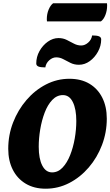

<svg xmlns="http://www.w3.org/2000/svg" viewBox="-20 -1133 670 1165"><path d="M257 12Q187 12 136 -18.5Q85 -49 57.5 -103.5Q30 -158 30 -230Q30 -314 59.5 -390Q89 -466 140.5 -526Q192 -586 259 -620.5Q326 -655 401 -655Q472 -655 522.5 -625Q573 -595 600.5 -540.5Q628 -486 628 -413Q628 -330 599 -253.5Q570 -177 518.5 -117Q467 -57 400 -22.5Q333 12 257 12ZM296 -87Q332 -87 359.5 -116Q387 -145 405.5 -191.5Q424 -238 433.5 -292.5Q443 -347 443 -399Q443 -471 422 -513.5Q401 -556 362 -556Q325 -556 297 -526.5Q269 -497 251 -449.5Q233 -402 224 -347.5Q215 -293 215 -243Q215 -170 236.5 -128.5Q258 -87 296 -87ZM255 -724Q226 -724 213 -729.5Q200 -735 200 -748Q200 -788 219.5 -823Q239 -858 270 -880Q301 -902 335 -902Q363 -902 385.5 -890.5Q408 -879 429 -868Q450 -857 473 -857Q495 -857 515 -874.5Q535 -892 539 -918Q568 -918 581 -912.5Q594 -907 594 -894Q594 -855 574.5 -819.5Q555 -784 524.5 -762Q494 -740 459 -740Q431 -740 408.5 -751Q386 -762 365 -773.5Q344 -785 321 -785Q299 -785 279 -767.5Q259 -750 255 -724ZM592 -1003H265Q264 -1007 264 -1016Q264 -1048 275 -1074.5Q286 -1101 302 -1113H629Q629 -1111 629.5 -1107.5Q630 -1104 630 -1100Q630 -1069 619.5 -1042Q609 -1015 592 -1003Z"/></svg>

Font: Petrona Black
Style: Italic
Weight: 900
Italic angle: -9°
Designer: Ringo R. Seeber
Foundry: Ringo R. Seeber
Version: Version 2.001; ttfautohint (v1.8.3)